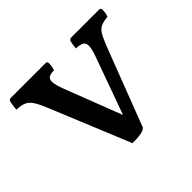

<svg xmlns="http://www.w3.org/2000/svg" viewBox="-118 -696 781 781"><g transform="rotate(-45 272.5 -305.0)"><path d="M242 -65 101 -408Q87 -443 75 -461.5Q63 -480 47.5 -487Q32 -494 5 -495Q5 -506 7 -518Q9 -530 10 -535Q13 -545 22 -545H222Q232 -545 232 -535Q232 -531 231 -521Q230 -511 226 -500Q207 -500 197 -494.5Q187 -489 187 -472Q187 -456 201 -419L296 -173L384 -417Q397 -452 397 -470Q397 -487 386 -493Q375 -499 352 -500Q354 -523 357 -535Q360 -545 371 -545H530Q540 -545 540 -535Q540 -528 538.5 -517Q537 -506 533 -500Q509 -498 494.5 -491.5Q480 -485 470 -468.5Q460 -452 447 -419L317 -80Q310 -71 289 -67.5Q268 -64 242 -65Z"/></g></svg>

Font: Gowun Batang
Style: Bold
Weight: 700
Designer: Yanghee Ryu
Foundry: Yanghee Ryu
Version: Version 2.000